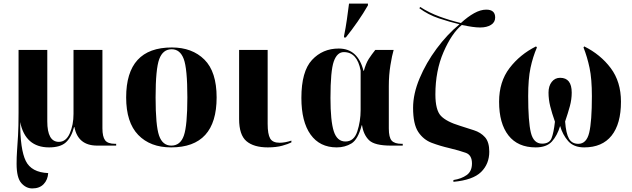

<svg xmlns="http://www.w3.org/2000/svg" viewBox="-20 -816 3543 1076"><path d="M161 240Q202 240 225 215.5Q248 191 250 154Q156 150 124.5 86Q93 22 93 -132Q122 10 255 10Q318 10 349 -18Q380 -46 395 -104H397Q417 0 525 0H631V-10H625Q584 -10 569 -30Q554 -50 554 -97V-536H392V-178Q392 -116 371 -68.5Q350 -21 310 -21Q245 -21 245 -136V-536H84V-186Q84 -105 81 -55.5Q78 -6 75.5 29Q73 64 73 102Q73 180 99.5 210Q126 240 161 240Z M939 10Q1194 10 1194 -270Q1194 -414 1125.5 -482Q1057 -550 943 -550Q687 -550 687 -270Q687 -130 754.5 -60Q822 10 939 10ZM940 0Q891 0 871.5 -56Q852 -112 852 -270Q852 -430 872.5 -485Q893 -540 942 -540Q989 -540 1009.5 -486Q1030 -432 1030 -270Q1030 -113 1010.5 -56.5Q991 0 940 0Z M1481 10Q1528 10 1562 0.5Q1596 -9 1613 -18V-28Q1577 -16 1547 -16Q1508 -16 1494 -40Q1480 -64 1480 -122V-536H1320V-149Q1320 -60 1361 -25Q1402 10 1481 10Z M1867 10Q1913 10 1949.5 -12Q1986 -34 2007 -114H2009Q2017 -61 2048 -30.5Q2079 0 2171 0H2237V-10H2231Q2191 -10 2175 -28Q2159 -46 2159 -96V-334Q2159 -395 2168 -450.5Q2177 -506 2186 -536H2083Q2063 -511 2047 -486.5Q2031 -462 2019 -419H2017Q1986 -544 1878 -544Q1788 -544 1728.5 -480Q1669 -416 1669 -267Q1669 -134 1720.5 -62Q1772 10 1867 10ZM1916 -23Q1869 -23 1850.5 -80.5Q1832 -138 1832 -267Q1832 -419 1850.5 -471.5Q1869 -524 1907 -524Q1982 -524 2001 -420V-199Q2001 -137 1982.5 -80Q1964 -23 1916 -23ZM1908 -606H1918Q1951 -647 1984 -694.5Q2017 -742 2042 -786V-796H1936Q1931 -755 1924 -706.5Q1917 -658 1908 -614Z M2521 203Q2630 193 2676 148Q2722 103 2722 34Q2722 -20 2698 -47Q2674 -74 2636 -86Q2598 -98 2558 -111Q2482 -134 2451 -166.5Q2420 -199 2420 -287Q2420 -419 2465.5 -524Q2511 -629 2568 -676Q2602 -669 2626.5 -665.5Q2651 -662 2671 -662Q2708 -662 2731.5 -676.5Q2755 -691 2755 -718Q2755 -762 2705 -762Q2673 -762 2637 -742Q2601 -722 2563 -687Q2501 -702 2442.5 -723.5Q2384 -745 2335 -777L2330 -770Q2380 -733 2440 -713Q2500 -693 2555 -680Q2486 -623 2427 -543.5Q2368 -464 2331.5 -377Q2295 -290 2295 -212Q2295 -120 2324 -76.5Q2353 -33 2399.5 -15.5Q2446 2 2498 14Q2556 28 2590.5 40.5Q2625 53 2625 100Q2625 144 2595.5 165Q2566 186 2521 193Z M2982 10Q3043 10 3073 -23Q3103 -56 3119 -110Q3133 -61 3164 -25.5Q3195 10 3254 10Q3355 10 3407.5 -56Q3460 -122 3460 -246Q3460 -358 3402.5 -434.5Q3345 -511 3254 -556L3250 -550Q3271 -497 3284 -435.5Q3297 -374 3297 -277Q3297 -135 3282 -72.5Q3267 -10 3221 -10Q3185 -10 3168.5 -39Q3152 -68 3147 -135Q3163 -182 3173.5 -220.5Q3184 -259 3184 -297Q3184 -380 3119 -380Q3090 -380 3072 -357Q3054 -334 3054 -297Q3054 -259 3063.5 -220.5Q3073 -182 3090 -134Q3083 -72 3071 -41.5Q3059 -11 3018 -11Q2970 -11 2955 -73Q2940 -135 2940 -277Q2940 -374 2953 -435.5Q2966 -497 2989 -550L2984 -556Q2894 -511 2835.5 -434.5Q2777 -358 2777 -246Q2777 -124 2829.5 -57Q2882 10 2982 10Z"/></svg>

Font: Noto Serif Display SemiCondensed Extra
Style: Regular
Weight: 800
Width: 4
Designer: Monotype Design Team
Foundry: Monotype Imaging Inc.
Version: Version 1.900